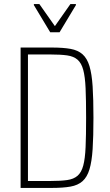

<svg xmlns="http://www.w3.org/2000/svg" viewBox="-20 -921 541 941"><path d="M81 0V-688H235Q289 -688 325.5 -681.5Q362 -675 384.5 -655Q407 -635 418.5 -597Q430 -559 434 -497.5Q438 -436 438 -344Q438 -252 434 -190.5Q430 -129 418.5 -91Q407 -53 384.5 -33Q362 -13 325.5 -6.5Q289 0 235 0ZM117 -34H228Q277 -34 309 -38.5Q341 -43 360 -59.5Q379 -76 388 -109.5Q397 -143 399.5 -200Q402 -257 402 -344Q402 -431 399.5 -488Q397 -545 388 -578.5Q379 -612 360 -628.5Q341 -645 309 -649.5Q277 -654 228 -654H117ZM226 -763 146 -896V-901H173L249 -793L325 -901H352V-896L272 -763Z"/></svg>

Font: Saira Condensed Thin
Style: Regular
Weight: 250
Width: 3
Designer: Hector Gatti with collaboration of the Omnibus-Type team
Foundry: Omnibus-Type
Version: Version 1.101